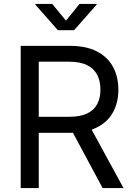

<svg xmlns="http://www.w3.org/2000/svg" viewBox="-20 -962 682 982"><path d="M85.9 0V-727.5H337.4Q421.4 -727.5 476.3 -698.7Q531.2 -669.9 558.3 -619.4Q585.4 -568.8 585.4 -503.4Q585.4 -438 558.3 -388.2Q531.2 -338.4 476.1 -310.5Q420.9 -282.7 337.4 -282.7H137.7V-364.7H334Q390.6 -364.7 425.8 -381.6Q460.9 -398.4 477.3 -429.7Q493.7 -460.9 493.7 -503.4Q493.7 -546.9 477.3 -578.9Q460.9 -610.8 425.5 -628.7Q390.1 -646.5 333 -646.5H178.2V0ZM504.9 0 329.1 -327.6H433.1L611.8 0ZM247.1 -941.9 317.4 -856.4 386.7 -941.9H474.1V-938L358.9 -807.6H275.9L161.1 -938V-941.9Z"/></svg>

Font: Inter 16pt
Style: Regular
Weight: 400
Version: Version 4.001;git-66647c0bb